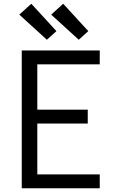

<svg xmlns="http://www.w3.org/2000/svg" viewBox="-20 -1004 640 1024"><path d="M96 0V-735H512V-661H179V-419H448V-345H179V-74H512V0ZM400 -792 253 -926 317 -984 451 -838ZM230 -792 83 -926 147 -984 281 -838Z"/></svg>

Font: Zed Sans Extended
Style: Regular
Weight: 400
Width: 7
Designer: Belleve Invis
Foundry: Belleve Invis
Version: Version 1.0.0; ttfautohint (v1.8.4)